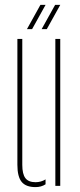

<svg xmlns="http://www.w3.org/2000/svg" viewBox="-20 -759 326 784"><path d="M51 -86V-600H71V-86Q71 -48 83.8 -31.5Q96.5 -15 125 -15Q147.5 -15 166 -26.5V-6.5Q148.5 5 125 5Q86 5 68.5 -16.2Q51 -37.5 51 -86ZM206 0V-600H226V0ZM90 -640 145 -739H166L111 -640ZM150 -640 205 -739H226L171 -640Z"/></svg>

Font: Big Shoulders Stencil Thin
Style: Regular
Weight: 100
Designer: Patric King
Foundry: XO Type Co
Version: Version 2.001